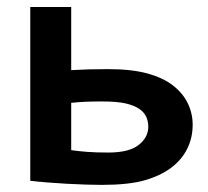

<svg xmlns="http://www.w3.org/2000/svg" viewBox="-20 -516 590 545"><path d="M287.1 -319.8Q353.5 -319.8 398.7 -307.4Q443.8 -294.9 471.7 -272.9Q499.5 -251 513.2 -222.4Q526.9 -193.8 526.9 -162.1Q526.9 -124.5 511.2 -93.3Q495.6 -62 465.1 -39.3Q434.6 -16.6 389.4 -3.9Q344.2 8.8 269 8.8Q229 8.8 169.4 5.6Q109.9 2.4 65.9 -2.9V-496.1H182.1V-316.9Q206.5 -318.4 231.4 -319.1Q256.3 -319.8 287.1 -319.8ZM287.6 -83Q346.2 -83 373.5 -104.5Q400.9 -126 400.9 -156.2Q400.9 -171.9 395 -184.6Q389.2 -197.3 375.5 -206.8Q361.8 -216.3 337.6 -222.2Q313.5 -228 268.6 -228Q244.6 -228 222.7 -227.1Q200.7 -226.1 182.1 -224.1V-89.8Q201.7 -86.9 226.6 -85Q251.5 -83 287.6 -83Z"/></svg>

Font: Code New Roman
Style: Bold
Weight: 700
Monospace: yes
Designer: Sam Radian
Foundry: Code New Roman
Version: Version 1.508 October 19, 2014